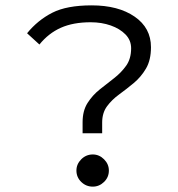

<svg xmlns="http://www.w3.org/2000/svg" viewBox="-20 -685 665 716"><path d="M288 -188V-229Q288 -272 306.5 -301Q325 -330 352 -351.5Q379 -373 405.5 -393.5Q432 -414 450.5 -440Q469 -466 469 -505Q469 -535 448 -556.5Q427 -578 393 -590Q359 -602 318 -602Q253 -602 207 -581.5Q161 -561 127 -519L81 -561Q121 -610 175 -637.5Q229 -665 322 -665Q421 -665 482 -623Q543 -581 543 -509Q543 -461 524.5 -429.5Q506 -398 479 -375.5Q452 -353 424.5 -333Q397 -313 379 -288.5Q361 -264 361 -228V-188ZM326 11Q301 11 283 -6.5Q265 -24 265 -49Q265 -73 283 -91Q301 -109 326 -109Q350 -109 368 -91Q386 -73 386 -49Q386 -24 368 -6.5Q350 11 326 11Z"/></svg>

Font: Inconsolata Expanded Thin
Style: Regular
Weight: 100
Width: 7
Monospace: yes
Designer: Raph Levien, Cyreal, Brenton Simpson
Foundry: Raph Levien, Cyreal, Google
Version: Version 3.100; ttfautohint (v1.8.4.7-5d5b)